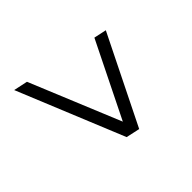

<svg xmlns="http://www.w3.org/2000/svg" viewBox="-83 -556 606 606"><g transform="rotate(45 219.5 -253.0)"><path d="M24 -84 34 -131 337 -256 86 -380 95 -422 390 -276 380 -230Z"/></g></svg>

Font: Saira Ultra Condensed ExLight
Style: Italic
Weight: 200
Width: 1
Italic angle: -12°
Designer: Hector Gatti with collaboration of the Omnibus-Type team
Foundry: Omnibus-Type
Version: Version 1.001; ttfautohint (v1.8)